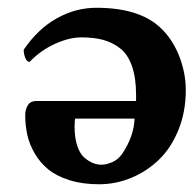

<svg xmlns="http://www.w3.org/2000/svg" viewBox="-20 -458 498 494"><path d="M326.2 -152.8C325.2 -122.9 314.8 -92.9 294.9 -63C287.8 -52.6 279.1 -45.2 268.8 -40.8C258.5 -36.4 249.3 -34.2 241.2 -34.2C233.7 -34.2 226.3 -35.6 219 -38.6C211.7 -41.5 204.3 -46.2 196.8 -52.7C189.3 -59.2 183.3 -69.3 178.7 -83C174.2 -96.7 171.9 -113 171.9 -131.8C171.9 -144.5 172.5 -151.5 173.8 -152.8ZM56.2 -298.8C75.7 -319 97.7 -334.6 122.1 -345.5C146.5 -356.4 168.8 -361.8 189 -361.8C210.1 -361.8 228.6 -359.8 244.4 -355.7C260.2 -351.6 274.8 -344.5 288.3 -334.2C301.8 -324 312.2 -308.8 319.3 -288.6C326.5 -268.4 330.1 -243.5 330.1 -213.9V-198.2H74.2C63.5 -198.2 55.9 -194.5 51.5 -187C47.1 -179.5 44.9 -171.2 44.9 -162.1C44.9 -144.2 46.7 -127.1 50.3 -110.8C53.9 -94.6 60.3 -78.5 69.6 -62.7C78.9 -47 90.5 -33.4 104.5 -22C118.5 -10.6 136.6 -1.4 158.9 5.6C181.2 12.6 206.5 16.1 234.9 16.1C263.5 16.1 291.2 10.6 317.9 -0.5C344.6 -11.6 368.3 -27.2 389.2 -47.4C410 -67.5 426.7 -93.1 439.2 -124C451.7 -154.9 458 -189 458 -226.1C458 -256.3 452.1 -286.1 440.4 -315.4C428.4 -345.1 411.9 -369.3 391.1 -388.2C354.7 -421.4 300.3 -438 228 -438C192.5 -438 158.6 -429 126.2 -410.9C93.8 -392.8 65.4 -365.9 41 -330.1C41 -322.6 42.4 -315.5 45.2 -308.8C47.9 -302.2 51.6 -298.8 56.2 -298.8Z"/></svg>

Font: Linux Biolinum G
Style: Bold
Weight: 700
Designer: Philipp H. Poll
Foundry: Philipp H. Poll
Version: Version 1.1.0